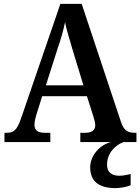

<svg xmlns="http://www.w3.org/2000/svg" viewBox="-20 -734 725 992"><path d="M3 0H240V-48H209C173 -48 158 -63 158 -90C158 -106 164 -129 169 -145L198 -237H429L462 -134C466 -120 472 -102 472 -88C472 -60 453 -48 422 -48H395V0H553C498 14 446 67 446 130C446 205 493 238 578 238C598 238 635 232 655 223V165C632 171 613 174 596 174C559 174 533 157 533 117C533 54 580 13 619 0H685V-48H675C639 -48 619 -62 605 -104L402 -714H292L89 -123C68 -61 50 -48 16 -48H3ZM217 -293 278 -484C295 -533 307 -575 316 -619C325 -575 340 -529 355 -477L411 -293Z"/></svg>

Font: Noto Serif Devanagari SemiCondensed SemiBold
Style: Regular
Weight: 600
Width: 4
Designer: Universal Thirst, Indian Type Foundry and the Monotype Design Team
Foundry: Monotype Imaging Inc.
Version: Version 2.004